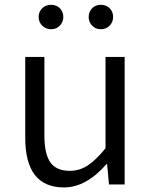

<svg xmlns="http://www.w3.org/2000/svg" viewBox="-20 -781 642 813"><path d="M251 12.7Q86.9 12.7 86.9 -197.3V-540H168V-207Q168 -128.9 193.4 -93.3Q218.8 -57.6 275.4 -57.6Q316.4 -57.6 351.1 -80.1Q385.7 -102.5 426.8 -153.3V-540H507.8V0H441.4L433.6 -85.9H430.7Q344.7 12.7 251 12.7ZM143.6 -709Q143.6 -731.4 158.7 -746.1Q173.8 -760.7 196.3 -760.7Q218.8 -760.7 233.4 -746.1Q248 -731.4 248 -709Q248 -687.5 233.4 -672.4Q218.8 -657.2 196.3 -657.2Q173.8 -657.2 158.7 -672.4Q143.6 -687.5 143.6 -709ZM355.5 -709Q355.5 -731.4 370.1 -746.1Q384.8 -760.7 407.2 -760.7Q429.7 -760.7 444.3 -746.1Q459 -731.4 459 -709Q459 -687.5 444.3 -672.4Q429.7 -657.2 407.2 -657.2Q384.8 -657.2 370.1 -672.4Q355.5 -687.5 355.5 -709Z"/></svg>

Font: Gen Shin Gothic Normal
Style: Regular
Weight: 300
Designer: [Source Han Sans]
Ryoko NISHIZUKA  (kana & ideographs); Paul D. Hunt (Latin, Greek & Cyrillic); Wenlong ZHANG  (bopomofo
Version: Version 1.002.20150607